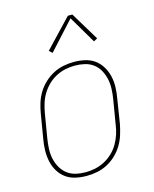

<svg xmlns="http://www.w3.org/2000/svg" viewBox="-114 -822 727 907"><g transform="rotate(-15 250.0 -369.0)"><path d="M197 8Q169 8 142.5 2Q116 -4 95.5 -19Q75 -34 61.5 -56.5Q48 -79 42.5 -105Q37 -131 37.5 -158.5Q38 -186 43 -213L63 -333Q67 -358 75 -383.5Q83 -409 97 -432Q111 -455 131.5 -474Q152 -493 176 -505.5Q200 -518 226 -523Q252 -528 277 -528Q304 -528 330.5 -522Q357 -516 377.5 -501Q398 -486 411.5 -463.5Q425 -441 431 -415Q437 -389 436 -361.5Q435 -334 430 -307L411 -187Q406 -162 398 -136.5Q390 -111 376 -88Q362 -65 342 -46Q322 -27 298 -14.5Q274 -2 248 3Q222 8 197 8ZM197 -10Q220 -10 243.5 -15Q267 -20 289 -31.5Q311 -43 329.5 -60.5Q348 -78 360.5 -99.5Q373 -121 380.5 -144Q388 -167 391 -190L411 -310Q415 -334 416 -359Q417 -384 412 -407Q407 -430 396 -450.5Q385 -471 366.5 -485Q348 -499 324.5 -504.5Q301 -510 276 -510Q253 -510 229.5 -505Q206 -500 184 -488.5Q162 -477 144 -459.5Q126 -442 113 -420.5Q100 -399 93 -376Q86 -353 82 -330L62 -210Q58 -186 57 -161Q56 -136 61 -113Q66 -90 77.5 -69.5Q89 -49 107 -35Q125 -21 148.5 -15.5Q172 -10 197 -10ZM191 -595 176 -609 306 -746H328L412 -607L394 -597L315 -731Z"/></g></svg>

Font: Iosevka SS04 Thin
Style: Italic
Weight: 100
Italic angle: -9°
Monospace: yes
Designer: Belleve Invis
Foundry: Belleve Invis
Version: Version 19.0.0; ttfautohint (v1.8.4)